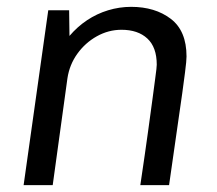

<svg xmlns="http://www.w3.org/2000/svg" viewBox="-20 -541 634 561"><path d="M49 0 121 -511H182L183 -436Q206 -463 234.5 -482Q263 -501 296 -511Q329 -521 363 -521Q433 -521 479 -486Q525 -451 525 -376Q525 -369 524 -359Q523 -349 520.5 -328.5Q518 -308 512.5 -268.5Q507 -229 497.5 -164Q488 -99 474 0H390Q404 -94 412.5 -156Q421 -218 426 -255Q431 -292 433.5 -311.5Q436 -331 437 -339Q438 -347 438 -352Q438 -403 410.5 -428.5Q383 -454 335 -454Q297 -454 263 -435Q229 -416 206 -384Q183 -352 177 -312L134 0Z"/></svg>

Font: Chivo Medium Light
Style: Italic
Weight: 300
Italic angle: -8.05°
Version: Version 2.002